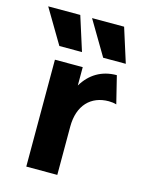

<svg xmlns="http://www.w3.org/2000/svg" viewBox="-128 -663 543 723"><g transform="rotate(15 144.0 -302.0)"><path d="M219.4 -470.8H307.6L265.3 -604.2H140.3ZM48.6 -470.8H136.8L94.4 -604.2H-30.6ZM45.8 0H166.7V-188.2C166.7 -271.5 213.2 -318.1 282.6 -318.1C293.1 -318.1 303.5 -316.7 312.5 -313.9L286.1 -420.8C227.1 -420.8 182.6 -393.1 154.2 -345.1V-416.7H45.8Z"/></g></svg>

Font: Afacad
Style: Bold
Weight: 700
Designer: Kristian Moeller
Foundry: Dicotype
Version: Version 1.000